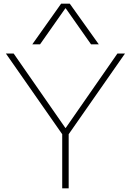

<svg xmlns="http://www.w3.org/2000/svg" viewBox="-20 -1020 709 1040"><path d="M317 0V-293L12 -730H54L334 -327H336L616 -730H657L352 -293V0ZM155 -780 311 -1000H358L515 -780H473L336 -975H334L197 -780Z"/></svg>

Font: M PLUS 1 ExtraLight
Style: Regular
Weight: 250
Version: Version 1.001